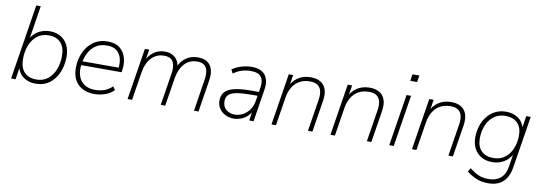

<svg xmlns="http://www.w3.org/2000/svg" viewBox="-64 -1145 5011 1774"><g transform="rotate(10 2442.0 -258.5)"><path d="M275 8Q214 8 166 -23.5Q118 -55 101 -122H108L89 0H47L159 -705H201L148 -371H136Q153 -408 180.5 -435Q208 -462 245 -477Q282 -492 327 -492Q384 -492 427 -467Q470 -442 493.5 -396Q517 -350 517 -286Q517 -208 489.5 -141Q462 -74 408 -33Q354 8 275 8ZM277 -31Q341 -31 385 -66Q429 -101 451.5 -159Q474 -217 474 -286Q474 -369 433.5 -411Q393 -453 321 -453Q257 -453 213 -418Q169 -383 146.5 -325.5Q124 -268 124 -198Q124 -116 164.5 -73.5Q205 -31 277 -31Z M829 8Q764 8 716.5 -17Q669 -42 644 -88.5Q619 -135 619 -200Q619 -277 648 -343.5Q677 -410 733 -451Q789 -492 869 -492Q942 -492 984 -457Q1026 -422 1040.5 -367Q1055 -312 1045 -252L1042 -234H648L654 -271H1026L1007 -259Q1015 -313 1003.5 -357Q992 -401 959.5 -427.5Q927 -454 868 -454Q805 -454 763.5 -425.5Q722 -397 699 -353.5Q676 -310 668 -264L665 -246Q655 -182 671 -133.5Q687 -85 727 -58Q767 -31 827 -31Q875 -31 915 -45Q955 -59 989 -92L1011 -61Q979 -27 929 -9.5Q879 8 829 8Z M1140 0 1217 -484H1258L1238 -363L1228 -364Q1254 -425 1299 -458.5Q1344 -492 1405 -492Q1464 -492 1501 -459Q1538 -426 1543 -363L1531 -364Q1554 -423 1601.5 -457.5Q1649 -492 1716 -492Q1767 -492 1801 -470.5Q1835 -449 1849 -405.5Q1863 -362 1852 -295L1805 0H1763L1810 -301Q1818 -352 1810 -386Q1802 -420 1778.5 -436.5Q1755 -453 1714 -453Q1667 -453 1630 -430.5Q1593 -408 1569 -365.5Q1545 -323 1535 -264L1493 0H1451L1499 -301Q1507 -352 1499 -386Q1491 -420 1467.5 -436.5Q1444 -453 1403 -453Q1367 -453 1337.5 -440Q1308 -427 1285 -402.5Q1262 -378 1246.5 -343Q1231 -308 1224 -264L1182 0Z M2134 8Q2094 8 2058 -9.5Q2022 -27 2000 -59Q1978 -91 1978 -134Q1978 -185 2006.5 -216Q2035 -247 2096 -261Q2157 -275 2253 -275H2334L2328 -238H2269Q2176 -238 2123 -228.5Q2070 -219 2047.5 -196.5Q2025 -174 2025 -136Q2025 -84 2059.5 -57Q2094 -30 2137 -30Q2177 -30 2213.5 -49Q2250 -68 2276 -104Q2302 -140 2310 -191L2330 -315Q2341 -383 2314.5 -418Q2288 -453 2218 -453Q2172 -453 2132.5 -440.5Q2093 -428 2055 -400L2037 -436Q2060 -453 2090 -465.5Q2120 -478 2153.5 -485Q2187 -492 2220 -492Q2279 -492 2315.5 -469.5Q2352 -447 2366 -404.5Q2380 -362 2370 -302L2322 0H2281L2299 -116H2309Q2296 -74 2268.5 -46.5Q2241 -19 2205.5 -5.5Q2170 8 2134 8Z M2490 0 2567 -484H2608L2589 -364H2578Q2603 -424 2653 -458Q2703 -492 2774 -492Q2828 -492 2864.5 -470.5Q2901 -449 2916.5 -405.5Q2932 -362 2921 -295L2874 0H2832L2879 -296Q2888 -349 2878.5 -384Q2869 -419 2843 -436Q2817 -453 2773 -453Q2716 -453 2674.5 -429.5Q2633 -406 2608 -363.5Q2583 -321 2574 -264L2532 0Z M3043 0 3120 -484H3161L3142 -364H3131Q3156 -424 3206 -458Q3256 -492 3327 -492Q3381 -492 3417.5 -470.5Q3454 -449 3469.5 -405.5Q3485 -362 3474 -295L3427 0H3385L3432 -296Q3441 -349 3431.5 -384Q3422 -419 3396 -436Q3370 -453 3326 -453Q3269 -453 3227.5 -429.5Q3186 -406 3161 -363.5Q3136 -321 3127 -264L3085 0Z M3683 -619 3693 -682H3757L3747 -619ZM3595 0 3672 -484H3714L3637 0Z M3808 0 3885 -484H3926L3907 -364H3896Q3921 -424 3971 -458Q4021 -492 4092 -492Q4146 -492 4182.5 -470.5Q4219 -449 4234.5 -405.5Q4250 -362 4239 -295L4192 0H4150L4197 -296Q4206 -349 4196.5 -384Q4187 -419 4161 -436Q4135 -453 4091 -453Q4034 -453 3992.5 -429.5Q3951 -406 3926 -363.5Q3901 -321 3892 -264L3850 0Z M4555 188Q4491 188 4441 166.5Q4391 145 4353 114L4372 79Q4402 101 4428.5 117Q4455 133 4485 141Q4515 149 4553 149Q4621 149 4664 112.5Q4707 76 4719 0L4740 -133L4748 -132Q4731 -95 4703.5 -68Q4676 -41 4639 -26Q4602 -11 4556 -11Q4499 -11 4456 -35.5Q4413 -60 4389 -104.5Q4365 -149 4365 -208Q4365 -263 4380.5 -314Q4396 -365 4427 -405Q4458 -445 4503 -468.5Q4548 -492 4608 -492Q4670 -492 4718 -460.5Q4766 -429 4783 -362H4776L4795 -484H4837L4760 -2Q4750 63 4723.5 105Q4697 147 4655.5 167.5Q4614 188 4555 188ZM4562 -50Q4627 -50 4671 -84.5Q4715 -119 4737.5 -175Q4760 -231 4760 -296Q4760 -371 4719.5 -412Q4679 -453 4606 -453Q4542 -453 4497.5 -418.5Q4453 -384 4430.5 -328.5Q4408 -273 4408 -208Q4408 -132 4448.5 -91Q4489 -50 4562 -50Z"/></g></svg>

Font: Nunito Sans 12pt ExtraLight 12pt ExtraLight
Style: Italic
Weight: 250
Italic angle: -9°
Version: Version 3.101;gftools[0.9.27]